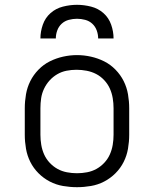

<svg xmlns="http://www.w3.org/2000/svg" viewBox="-20 -770 640 798"><path d="M300 8Q271 8 242 3Q213 -2 187 -15.5Q161 -29 140 -50Q119 -71 106 -97Q93 -123 88 -152Q83 -181 83 -210V-320Q83 -349 88 -378Q93 -407 106 -433Q119 -459 140 -480.5Q161 -502 187 -515Q213 -528 242 -534.5Q271 -541 300 -541Q329 -541 358 -534.5Q387 -528 413 -515Q439 -502 460 -480.5Q481 -459 494 -433Q507 -407 512 -378Q517 -349 517 -320V-210Q517 -181 512 -152Q507 -123 494 -97Q481 -71 460 -50Q439 -29 413 -15.5Q387 -2 358 3Q329 8 300 8ZM300 -50Q321 -50 342 -54Q363 -58 381 -68Q399 -78 413.5 -93.5Q428 -109 436.5 -128Q445 -147 448.5 -168Q452 -189 452 -210V-320Q452 -341 448.5 -362Q445 -383 436.5 -402Q428 -421 413 -437Q398 -453 379.5 -462.5Q361 -472 340 -476Q319 -480 298 -480Q277 -480 256.5 -476Q236 -472 218 -461.5Q200 -451 186 -435.5Q172 -420 163 -401Q154 -382 151 -361.5Q148 -341 148 -320V-210Q148 -189 151.5 -168Q155 -147 163.5 -128Q172 -109 186.5 -93.5Q201 -78 219 -68Q237 -58 258 -54Q279 -50 300 -50ZM148 -610Q148 -639 158 -667.5Q168 -696 190 -715.5Q212 -735 241.5 -742.5Q271 -750 300 -750Q329 -750 358.5 -742.5Q388 -735 410 -715.5Q432 -696 442 -667.5Q452 -639 452 -610H388Q388 -627 382 -643.5Q376 -660 363.5 -671.5Q351 -683 334 -687.5Q317 -692 300 -692Q283 -692 266 -687.5Q249 -683 236.5 -671.5Q224 -660 218 -643.5Q212 -627 212 -610Z"/></svg>

Font: Iosevka Curly Light Extended
Style: Regular
Weight: 300
Width: 7
Monospace: yes
Designer: Belleve Invis
Foundry: Belleve Invis
Version: Version 11.1.0; ttfautohint (v1.8.3)